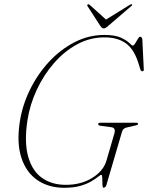

<svg xmlns="http://www.w3.org/2000/svg" viewBox="-20 -880 703 912"><path d="M475 -714Q526.5 -714 554 -701.2Q581.5 -688.5 593.8 -676Q606 -663.5 611 -663.5Q616 -663.5 622.2 -674Q628.5 -684.5 634.8 -695Q641 -705.5 645 -705.5Q654 -705.5 656 -694L663 -550Q664 -541.5 655.5 -541.5Q649.5 -541.5 647 -549.5L635.5 -586Q614.5 -649 575.8 -675.8Q537 -702.5 476 -702.5Q407.5 -702.5 346.5 -669.5Q285.5 -636.5 236.5 -580.2Q187.5 -524 154.8 -453.8Q122 -383.5 110.5 -309.5Q94.5 -204.5 113.8 -136.2Q133 -68 179.5 -35Q226 -2 292.5 -2Q364.5 -2 417.8 -34.8Q471 -67.5 485.5 -116.5L522.5 -243.5Q532.5 -273.5 507 -276L457.5 -282.5Q446 -284 446.5 -291Q446.5 -297 457.5 -297H627Q636 -297 636 -291.5Q634.5 -285.5 621 -283.5L584.5 -275Q564 -271.5 559.5 -254L485 0Q481 11.5 471 11.5Q467 11.5 466.5 -3.8Q466 -19 465.8 -34.2Q465.5 -49.5 461.5 -49.5Q457 -49.5 445.8 -40.2Q434.5 -31 414 -18.8Q393.5 -6.5 361.8 2.8Q330 12 285 12Q211.5 12 158.2 -24Q105 -60 81.8 -130Q58.5 -200 74 -301Q86 -379.5 122 -453.2Q158 -527 212.2 -585.8Q266.5 -644.5 333.8 -679.2Q401 -714 475 -714ZM494 -757Q480.5 -745 473 -745Q464.5 -745 456.5 -757L396 -850.5Q392.5 -856 397 -859Q401 -861.5 406 -857L483.5 -787L596.5 -857Q604 -861.5 607 -859Q610.5 -856.5 603 -850.5Z"/></svg>

Font: Fraunces 72pt S000 Thin
Style: Italic
Weight: 100
Italic angle: -16°
Version: Version 1.000; ttfautohint (v1.8.3)